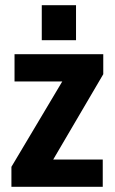

<svg xmlns="http://www.w3.org/2000/svg" viewBox="-20 -720 442 740"><path d="M378 -434 185 -105H376V0H24V-77L220 -406H36V-511H378ZM141 -700H273V-565H141Z"/></svg>

Font: Jockey One
Style: Regular
Weight: 400
Designer: TypeTogether
Foundry: TypeTogether
Version: Version 1.002